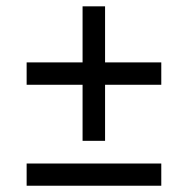

<svg xmlns="http://www.w3.org/2000/svg" viewBox="-20 -592 599 612"><path d="M314.9 -321.8V-143.1H243.2V-321.8H64.9V-393.1H243.2V-571.8H314.9V-393.1H494.1V-321.8ZM494.1 0H64.9V-70.8H494.1Z"/></svg>

Font: DroidSerif-Bold
Style: Bold
Weight: 700
Foundry: Ascender Corporation
Version: Version 1.00 build 112